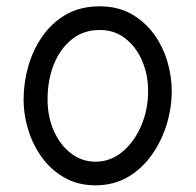

<svg xmlns="http://www.w3.org/2000/svg" viewBox="-20 -545 606 595"><path d="M289.1 -525.4Q344.7 -525.4 386.5 -502Q428.2 -478.5 456.3 -440.2Q484.4 -401.9 498.3 -355.5Q512.2 -309.1 512.2 -262.7Q512.2 -211.4 496.6 -159.9Q481 -108.4 450.9 -65.7Q420.9 -22.9 377 3.2Q333 29.3 275.9 29.3Q223.1 29.3 181.9 6.6Q140.6 -16.1 112.1 -54.2Q83.5 -92.3 68.4 -139.9Q53.2 -187.5 53.2 -237.3Q53.2 -288.6 67.6 -339.4Q82 -390.1 111.3 -432.4Q140.6 -474.6 184.8 -500Q229 -525.4 289.1 -525.4ZM289.1 -452.1Q238.8 -452.1 202.4 -422.9Q166 -393.6 146.7 -345Q127.4 -296.4 127.4 -237.3Q127.4 -182.6 147 -138.9Q166.5 -95.2 200.2 -69.6Q233.9 -43.9 275.9 -43.9Q322.3 -43.9 359.1 -74.5Q396 -105 417.5 -155Q439 -205.1 439 -262.7Q439 -313.5 420.4 -356.7Q401.9 -399.9 368.2 -426Q334.5 -452.1 289.1 -452.1Z"/></svg>

Font: Mikhak-FD Regular
Style: FD-Regular
Weight: 400
Designer: Amin Abedi
Version: Version 3.2